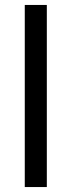

<svg xmlns="http://www.w3.org/2000/svg" viewBox="-20 -755 289 775"><path d="M80 0V-735H169V0Z"/></svg>

Font: Cns Manrope Med
Style: Regular
Weight: 500
Designer: Mikhail Sharanda
Foundry: Mikhail Sharanda
Version: Version 4.504